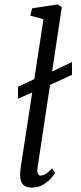

<svg xmlns="http://www.w3.org/2000/svg" viewBox="-20 -838 365 868"><path d="M61.5 -391.5V-445.5L156 -490L196.5 -505.5L305.5 -557.5V-500L193.5 -448L151 -432ZM149.5 -79Q147 -62 151.5 -53Q156 -44 163 -44Q173 -44 185.5 -51Q198 -58 216 -77L229 -55.5Q225 -48.5 211.2 -32.8Q197.5 -17 175.5 -3.5Q153.5 10 123.5 10Q106.5 10 94.5 4Q82.5 -2 76.5 -15.5Q70.5 -29 71 -50.5Q71 -54 71.5 -60Q72 -66 72.8 -72.5Q73.5 -79 74 -83.5L176.5 -751L117 -767.5L125.5 -800.5L240.5 -818L259.5 -806Z"/></svg>

Font: Merriweather Light
Style: Italic
Weight: 300
Italic angle: -7.8°
Designer: Eben Sorkin
Foundry: Eben Sorkin
Version: Version 2.101